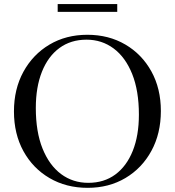

<svg xmlns="http://www.w3.org/2000/svg" viewBox="-20 -892 840 922"><path d="M399.5 -725Q502 -725 581.8 -678.2Q661.5 -631.5 707 -549Q752.5 -466.5 752.5 -359Q752.5 -251 707.2 -167.8Q662 -84.5 582.5 -37.2Q503 10 401 10Q298 10 218 -36.8Q138 -83.5 92.5 -166.2Q47 -249 47 -357Q47 -464.5 92.5 -547.5Q138 -630.5 217.5 -677.8Q297 -725 399.5 -725ZM404 -14Q479.5 -14 533.8 -54Q588 -94 617.5 -167.5Q647 -241 647 -341.5Q647 -456 614.8 -536.5Q582.5 -617 525.8 -659.2Q469 -701.5 395.5 -701.5Q320 -701.5 265.5 -661.5Q211 -621.5 181.5 -547.8Q152 -474 152 -373.5Q152 -259 184.2 -178.8Q216.5 -98.5 273.2 -56.2Q330 -14 404 -14ZM257 -835V-872.5H543V-835Z"/></svg>

Font: Newsreader 72pt
Style: Regular
Weight: 400
Designer: Hugues Gentile
Foundry: Production Type
Version: Version 1.003; ttfautohint (v1.8.3)